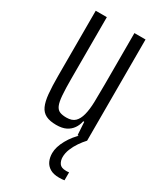

<svg xmlns="http://www.w3.org/2000/svg" viewBox="-183 -573 700 838"><g transform="rotate(30 167.5 -154.5)"><path d="M139 8Q107 8 87 -2Q67 -12 57 -34Q47 -56 43.5 -92.5Q40 -129 40 -182V-510H96V-200Q96 -149 98.5 -117Q101 -85 108 -69Q115 -53 128 -47.5Q141 -42 162 -42Q190 -42 204.5 -56Q219 -70 226 -97Q233 -124 234 -163.5Q235 -203 235 -252V-510H291V0H243L239 -65H234Q230 -44 218.5 -27.5Q207 -11 188 -1.5Q169 8 139 8ZM265 201Q237 201 219.5 190.5Q202 180 194 162.5Q186 145 186 123Q186 92 206.5 55Q227 18 259 -10L291 0Q277 15 264 34Q251 53 242.5 74Q234 95 234 115Q234 133 243 146.5Q252 160 277 160Q279 160 282.5 160Q286 160 292 159V199Q286 200 280 200.5Q274 201 265 201Z"/></g></svg>

Font: Saira UltraCondensed
Style: Regular
Weight: 400
Width: 1
Designer: Hector Gatti with collaboration of the Omnibus-Type team
Foundry: Omnibus-Type
Version: Version 1.101